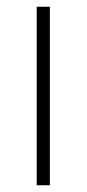

<svg xmlns="http://www.w3.org/2000/svg" viewBox="-20 -550 257 570"><path d="M128 0H89V-530H128Z"/></svg>

Font: Noto Sans Arabic UI XLt
Style: Regular
Weight: 200
Designer: Monotype Design Team, Nadine Chahine and Nizar Qandah
Foundry: Monotype Imaging Inc.
Version: Version 2.010; ttfautohint (v1.8.4.7-5d5b)